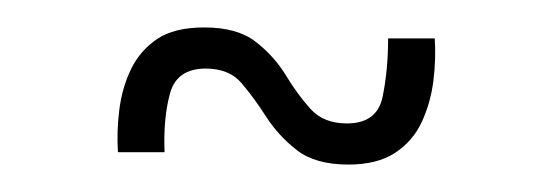

<svg xmlns="http://www.w3.org/2000/svg" viewBox="-20 -312 402 140"><path d="M234 -192Q210 -192 196.5 -202.5Q183 -213 174 -227Q165 -241 156 -251.5Q147 -262 130 -262Q109 -262 104 -244Q99 -226 100 -201H66Q65 -216 67 -232Q69 -248 75.5 -261.5Q82 -275 94.5 -283.5Q107 -292 129 -292Q153 -292 166.5 -281.5Q180 -271 188.5 -257Q197 -243 206.5 -232.5Q216 -222 233 -222Q255 -222 259 -241.5Q263 -261 263 -284H297Q298 -269 296 -253Q294 -237 287.5 -223Q281 -209 268 -200.5Q255 -192 234 -192Z"/></svg>

Font: Darker Grotesque Light
Style: Regular
Weight: 400
Version: Version 1.000;gftools[0.9.28]